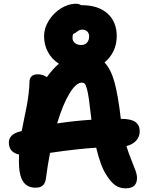

<svg xmlns="http://www.w3.org/2000/svg" viewBox="-20 -1026 807 1036"><path d="M658.2 -9.8Q626.5 -9.8 602.8 -25.9Q579.1 -42 555.2 -80.1Q523.4 -126.5 499 -229Q398.9 -223.1 250 -201.2Q236.8 -132.8 229 -71.8Q226.1 -40.5 212.6 -26.9Q199.2 -13.2 171.9 -13.2Q126.5 -13.2 104.2 -47.1Q82 -81.1 82 -157.2Q82 -180.7 83 -191.9Q27.8 -204.1 27.8 -256.8Q27.8 -298.8 82 -314.9Q84.5 -315.4 89.6 -316.9Q94.7 -318.4 97.2 -318.8Q101.6 -342.8 110.4 -385.5Q119.1 -428.2 124.3 -454.3Q129.4 -480.5 134 -517.1Q138.7 -553.7 139.2 -585Q139.2 -603.5 150.4 -614.3Q161.6 -625 183.1 -625Q211.4 -625 232.9 -609.9Q265.1 -654.8 297.9 -682.1Q259.8 -706.5 238.8 -745.1Q217.8 -783.7 217.8 -831.1Q217.8 -873.5 242.9 -914.3Q268.1 -955.1 308.3 -980.5Q348.6 -1005.9 390.1 -1005.9Q405.3 -1005.9 418 -998H420.9Q510.3 -998 560.1 -953.1Q609.9 -908.2 609.9 -831.1Q609.9 -787.6 592.5 -751Q575.2 -714.4 543.9 -689Q578.6 -652.8 597.9 -582Q617.2 -511.2 631.8 -386.2V-384.8Q687.5 -384.8 710.7 -367.7Q733.9 -350.6 733.9 -317.9Q733.9 -288.6 714.8 -267.3Q695.8 -246.1 662.1 -237.8Q672.4 -203.6 687.5 -166.3Q702.6 -128.9 710.9 -106.2Q719.2 -83.5 719.2 -65.9Q719.2 -9.8 658.2 -9.8ZM371.1 -823.2Q371.1 -805.2 384 -794.2Q397 -783.2 418 -783.2Q438 -783.2 449.5 -795.9Q460.9 -808.6 460.9 -830.1Q460.9 -846.2 450.7 -856.2Q440.4 -866.2 422.9 -866.2Q409.2 -866.2 396 -855.2Q382.8 -844.2 376 -844.2Q371.1 -835.9 371.1 -823.2ZM420.9 -580.1Q390.6 -580.1 355 -521.7Q319.3 -463.4 288.1 -359.9Q383.8 -374.5 473.1 -379.9Q473.1 -386.2 472.2 -389.2Q464.8 -455.6 459.7 -491.2Q454.6 -526.9 448.7 -547.9Q442.9 -568.8 437 -574.5Q431.2 -580.1 420.9 -580.1Z"/></svg>

Font: Shantell Sans Bouncy
Style: Bold
Weight: 700
Designer: Stephen Nixon, Anya Danilova, Shantell Martin
Foundry: Arrow Type
Version: Version 1.006;[9816181b4]